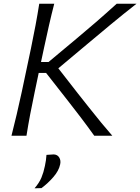

<svg xmlns="http://www.w3.org/2000/svg" viewBox="-20 -733 758 1037"><path d="M42 0Q57.5 -60 70.2 -115.2Q83 -170.5 97.5 -236.5L147.5 -473Q161.5 -540.5 172 -596.8Q182.5 -653 192 -713H273Q257.5 -653 244.8 -596.8Q232 -540.5 217.5 -473L201.5 -398H242L393.5 -524.5Q446 -568.5 496.8 -612.2Q547.5 -656 610.5 -713H717.5Q644 -655.5 577.2 -600Q510.5 -544.5 446 -490.5L295 -364L400.5 -228.5Q429 -192.5 462 -150.8Q495 -109 527.5 -69.5Q560 -30 586.5 0H489Q451 -53 416 -99Q381 -145 346.5 -189L229 -339H189L167.5 -236.5Q153.5 -170.5 143 -115.2Q132.5 -60 123 0ZM166.5 284Q192 254.5 203.8 226.2Q215.5 198 222.5 163.5Q226 148.5 228 133.2Q230 118 231 103.5L270.5 101Q290.5 102 300 117.8Q309.5 133.5 305 154.5Q298 189 268.5 223Q239 257 204 283Z"/></svg>

Font: Commissioner Flair Light
Style: Italic
Weight: 300
Italic angle: -12°
Designer: Kostas Bartsokas
Foundry: Kostas Bartsokas
Version: Version 1.000; ttfautohint (v1.8.3)